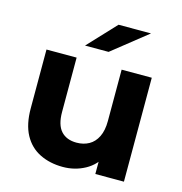

<svg xmlns="http://www.w3.org/2000/svg" viewBox="-111 -851 909 960"><g transform="rotate(15 343.5 -371.5)"><path d="M299 8Q232 8 179.5 -18Q127 -44 98 -97.5Q69 -151 69 -234V-538H225V-257Q225 -190 253.5 -158.5Q282 -127 334 -127Q370 -127 398 -142.5Q426 -158 442 -190.5Q458 -223 458 -272V-538H614V0H466V-148L493 -105Q466 -49 413.5 -20.5Q361 8 299 8ZM250 -607 385 -751H553L372 -607Z"/></g></svg>

Font: MOST Montserrat
Style: Bold
Weight: 700
Designer: Julieta Ulanovsky
Foundry: Julieta Ulanovsky
Version: Version 8.000;March 11, 2024;FontCreator 15.0.0.2926 64-bit